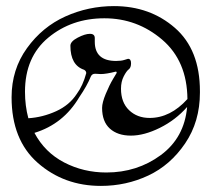

<svg xmlns="http://www.w3.org/2000/svg" viewBox="-20 -571 711 630"><path d="M311 -328 292 -329Q282 -329 278 -320Q266 -290 240 -252Q188 -164 93 -135Q127 -71 190.5 -38Q254 -5 329 -5Q430 -5 507.5 -62Q585 -119 594 -220Q556 -177 504.5 -151.5Q453 -126 409.5 -126Q366 -126 340.5 -149Q315 -172 315 -217Q315 -234 327 -263Q339 -292 351 -312L363 -332Q363 -336 360 -336Q328 -328 311 -328ZM62 -270Q62 -224 73 -183Q120 -186 164 -206Q208 -226 232 -263Q252 -290 263 -331Q263 -338 256 -342Q211 -357 211 -421Q211 -435 235 -447.5Q259 -460 275 -460Q291 -460 291 -446V-434Q291 -371 361 -371Q378 -371 388.5 -374.5Q399 -378 400 -378Q410 -378 410 -363.5Q410 -349 402.5 -343.5Q395 -338 386 -320.5Q377 -303 377 -280Q377 -235 403.5 -209.5Q430 -184 471 -184Q539 -184 595 -246Q594 -371 512 -441Q430 -511 322.5 -511Q215 -511 138.5 -447.5Q62 -384 62 -270ZM636 -272V-267Q636 -172 587.5 -100.5Q539 -29 466.5 5Q394 39 311 39Q190 39 104 -36.5Q18 -112 18 -252Q18 -343 68.5 -413Q119 -483 194.5 -517Q270 -551 354 -551Q472 -551 554 -479.5Q636 -408 636 -272Z"/></svg>

Font: Mr Bedfort
Style: Regular
Weight: 400
Designer: Alejandro Paul
Foundry: Alejandro Paul
Version: Version 1.000